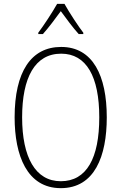

<svg xmlns="http://www.w3.org/2000/svg" viewBox="-20 -968 631 998"><path d="M315 -948H277C253 -905 207 -835 179 -798V-791H203C232 -823 269 -873 296 -910C324 -872 359 -824 389 -791H413V-798C390 -827 340 -903 315 -948ZM535 -358C535 -574 463 -724 298 -724C141 -724 56 -594 56 -358C56 -161 120 10 296 10C472 10 535 -156 535 -358ZM95 -358C95 -564 161 -689 298 -689C429 -689 496 -570 496 -358C496 -147 431 -26 296 -26C164 -26 95 -151 95 -358Z"/></svg>

Font: Noto Sans Tamil Condensed ExtraLight
Style: Regular
Weight: 200
Width: 3
Designer: Jelle Bosma - Monotype Design Team
Foundry: Monotype Imaging Inc.
Version: Version 2.004